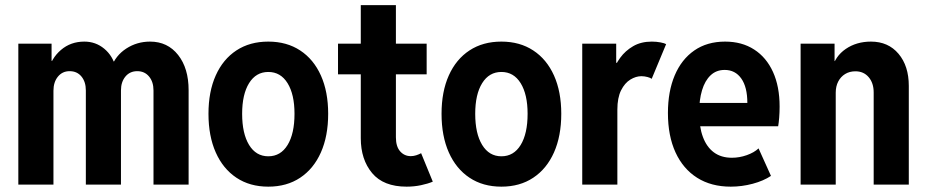

<svg xmlns="http://www.w3.org/2000/svg" viewBox="-20 -698 3504 726"><path d="M49.3 0V-532.9H175V-467.8H193.7L162.2 -427.7Q173.4 -477.4 210.3 -509Q247.2 -540.7 298.9 -540.7Q341.8 -540.7 374.2 -513.8Q406.6 -486.9 417.5 -442.8L397.3 -465.5H421.6L400.7 -442.8Q416.8 -488 457.4 -514.4Q498 -540.7 547.4 -540.7Q613.7 -540.7 653.5 -490.2Q693.2 -439.8 693.2 -357V0H560.4V-356.1Q560.4 -388.5 543.6 -408.7Q526.8 -428.9 499.1 -428.9Q471.1 -428.9 454.2 -408.5Q437.4 -388.1 437.4 -356.1V0H304.6V-356.1Q304.6 -388.5 288 -408.7Q271.4 -428.9 243.3 -428.9Q215.9 -428.9 199 -408.2Q182.1 -387.5 182.1 -354.9V0Z M994.5 7.8Q924.8 7.8 874 -26Q823.3 -59.7 795.8 -121.6Q768.3 -183.5 768.3 -267.7Q768.3 -351.5 795.8 -412.8Q823.3 -474.1 874 -507.4Q924.8 -540.7 994.5 -540.7Q1064.3 -540.7 1115.1 -507.2Q1165.9 -473.8 1193.4 -412.5Q1220.9 -351.2 1220.9 -267.7Q1220.9 -183.6 1193.4 -121.7Q1165.9 -59.8 1115.1 -26Q1064.3 7.8 994.5 7.8ZM994.5 -107Q1041.2 -107 1067.4 -149.8Q1093.6 -192.6 1093.6 -267.7Q1093.6 -341 1067.4 -383.4Q1041.2 -425.9 994.5 -425.9Q948.1 -425.9 921.8 -383.6Q895.6 -341.3 895.6 -267.7Q895.6 -193 921.8 -150Q948.1 -107 994.5 -107Z M1517.4 7.8Q1430 7.8 1387.1 -43.5Q1344.2 -94.8 1344.2 -175.4V-678.5H1477V-178.8Q1477 -144 1493 -125.8Q1509 -107.6 1533.4 -107.6Q1543.5 -107.6 1553.6 -110.8Q1563.7 -114.1 1572.4 -118.7L1616.5 -11.1Q1597.9 -3.2 1571.8 2.3Q1545.6 7.8 1517.4 7.8ZM1258.1 -416.9V-532.9H1593.3V-416.9Z M1875.9 7.8Q1806.2 7.8 1755.4 -26Q1704.6 -59.7 1677.1 -121.6Q1649.6 -183.5 1649.6 -267.7Q1649.6 -351.5 1677.1 -412.8Q1704.6 -474.1 1755.4 -507.4Q1806.2 -540.7 1875.9 -540.7Q1945.6 -540.7 1996.4 -507.2Q2047.3 -473.8 2074.8 -412.5Q2102.3 -351.2 2102.3 -267.7Q2102.3 -183.6 2074.8 -121.7Q2047.3 -59.8 1996.4 -26Q1945.6 7.8 1875.9 7.8ZM1875.9 -107Q1922.6 -107 1948.8 -149.8Q1975 -192.6 1975 -267.7Q1975 -341 1948.8 -383.4Q1922.6 -425.9 1875.9 -425.9Q1829.5 -425.9 1803.2 -383.6Q1776.9 -341.3 1776.9 -267.7Q1776.9 -193 1803.2 -150Q1829.5 -107 1875.9 -107Z M2181.6 0V-532.9H2310V-460.5H2324.8L2296.6 -424.9Q2305.8 -452.8 2325.1 -479.5Q2344.4 -506.1 2374.2 -523.4Q2403.9 -540.7 2444.7 -540.7Q2461.8 -540.7 2477.6 -537.7Q2493.4 -534.6 2498.8 -531.1L2444.2 -399.9Q2440.2 -403.6 2428.6 -406.7Q2417 -409.9 2405.3 -409.9Q2384.5 -409.9 2363.5 -397.1Q2342.4 -384.3 2328.4 -356.4Q2314.4 -328.5 2314.4 -283.5V0Z M2743.2 7.8Q2669.3 7.8 2616.1 -25.8Q2562.9 -59.4 2534.2 -121.9Q2505.6 -184.3 2505.6 -270.8Q2505.6 -352.1 2531.2 -412.8Q2556.9 -473.6 2605.3 -507.1Q2653.7 -540.7 2721.8 -540.7Q2785.4 -540.7 2831.6 -510.8Q2877.9 -481 2902.9 -425.9Q2927.9 -370.8 2927.9 -295.3Q2927.9 -273.6 2926.3 -253.5Q2924.7 -233.4 2922.4 -220.5H2610V-308.8H2805.9Q2805.9 -368.7 2783 -401.1Q2760.1 -433.6 2720.1 -433.6Q2688.4 -433.6 2667 -413.3Q2645.5 -393 2634.6 -356.8Q2623.7 -320.5 2623.7 -272.2Q2623.7 -218.5 2637.8 -180.4Q2651.8 -142.3 2679.3 -121.9Q2706.8 -101.5 2747.5 -101.5Q2775.9 -101.5 2803.7 -111.3Q2831.5 -121.1 2848.3 -136.9L2895.2 -32.9Q2866.9 -14 2826 -3.1Q2785.1 7.8 2743.2 7.8Z M3007.3 0V-532.9H3135.7V-467.1H3157L3126 -437.2Q3137.5 -485.3 3178.1 -513Q3218.7 -540.7 3273.4 -540.7Q3338.7 -540.7 3377.6 -494.6Q3416.4 -448.5 3416.4 -373.2V0H3283.6V-348.5Q3283.6 -384 3264.7 -406.2Q3245.8 -428.4 3214.5 -428.4Q3192.4 -428.4 3175.6 -418.1Q3158.9 -407.8 3149.5 -389.7Q3140.1 -371.6 3140.1 -347.5V0Z"/></svg>

Font: Reddit Sans Condensed
Style: Regular
Weight: 400
Designer: Stephen Hutchings
Foundry: Reddit
Version: Version 1.014